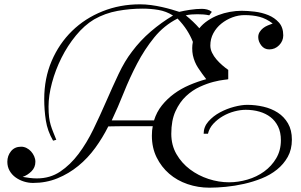

<svg xmlns="http://www.w3.org/2000/svg" viewBox="-20 -840 1396 890"><path d="M1100 -790Q1127 -790 1160.5 -786Q1194 -782 1223.5 -770Q1253 -758 1273 -735.5Q1293 -713 1293 -676Q1293 -650 1274 -630.5Q1255 -611 1228 -611Q1205 -611 1191 -629.5Q1177 -648 1177 -668Q1177 -681 1183.5 -691.5Q1190 -702 1199.5 -709.5Q1209 -717 1221 -722Q1233 -727 1244 -731Q1214 -754 1183 -762Q1152 -770 1114 -770Q1085 -770 1057 -759.5Q1029 -749 1006 -730.5Q983 -712 969 -686Q955 -660 955 -629Q955 -612 963 -595.5Q971 -579 983.5 -564.5Q996 -550 1010.5 -537.5Q1025 -525 1038 -516V-473Q1038 -472 1018.5 -470Q999 -468 969.5 -460.5Q940 -453 906 -437.5Q872 -422 842.5 -394.5Q813 -367 793.5 -324.5Q774 -282 774 -220Q774 -167 798 -125.5Q822 -84 860.5 -55Q899 -26 946.5 -10.5Q994 5 1042 5Q1084 5 1127 -7.5Q1170 -20 1204.5 -45Q1239 -70 1260.5 -106.5Q1282 -143 1282 -190Q1282 -227 1269 -253.5Q1256 -280 1234 -297Q1212 -314 1182.5 -322.5Q1153 -331 1119 -331Q1094 -331 1066 -323.5Q1038 -316 1013 -301.5Q988 -287 969 -266.5Q950 -246 944 -220H924Q924 -252 946 -277Q968 -302 999.5 -319Q1031 -336 1065.5 -345Q1100 -354 1126 -354Q1164 -354 1201 -345.5Q1238 -337 1267.5 -318Q1297 -299 1315 -268Q1333 -237 1333 -193Q1333 -147 1314 -113Q1295 -79 1264 -54Q1233 -29 1193 -13Q1153 3 1110.5 12.5Q1068 22 1026.5 26Q985 30 951 30Q898 30 849.5 13.5Q801 -3 764.5 -34.5Q728 -66 706 -110.5Q684 -155 684 -211Q684 -236 688 -255Q636 -255 602 -255Q568 -255 545.5 -255Q523 -255 508.5 -254.5Q494 -254 482 -254Q456 -202 421.5 -154.5Q387 -107 343 -71Q299 -35 246.5 -13.5Q194 8 133 8Q112 8 91 1.5Q70 -5 52.5 -17.5Q35 -30 24.5 -48.5Q14 -67 14 -90Q14 -118 31 -139Q48 -160 78 -160Q91 -160 103 -154Q115 -148 124 -138Q133 -128 138.5 -115.5Q144 -103 144 -90Q144 -64 126 -46Q108 -28 85 -20Q102 -17 118.5 -15Q135 -13 151 -13Q212 -13 259 -44.5Q306 -76 344 -126.5Q382 -177 413 -241Q444 -305 472.5 -370.5Q501 -436 529.5 -496.5Q558 -557 592 -601Q630 -652 679 -694Q728 -736 782 -768Q750 -788 714 -794Q678 -800 641 -800Q583 -800 525 -789.5Q467 -779 416 -750Q371 -723 332 -675.5Q293 -628 265 -572Q237 -516 221 -456.5Q205 -397 205 -346Q205 -317 207.5 -297Q210 -277 215 -260.5Q220 -244 226.5 -228Q233 -212 241 -192L226 -188Q200 -233 192.5 -281.5Q185 -330 185 -380Q185 -477 219.5 -557.5Q254 -638 314 -696.5Q374 -755 455 -787.5Q536 -820 629 -820Q654 -820 680 -816.5Q706 -813 730.5 -807.5Q755 -802 775.5 -796Q796 -790 811 -785Q831 -790 860.5 -794.5Q890 -799 916 -799Q928 -799 940 -796Q952 -793 962 -785L950 -769Q936 -772 922.5 -773Q909 -774 895 -774Q881 -774 868 -773Q855 -772 841 -769Q877 -740 904 -709Q920 -729 943 -744.5Q966 -760 992 -770Q1018 -780 1046 -785Q1074 -790 1100 -790ZM936 -473Q915 -500 898 -526Q881 -552 874 -584Q871 -599 871 -617Q871 -631 874 -646Q863 -674 846 -700.5Q829 -727 803 -754Q740 -722 695 -666.5Q650 -611 615.5 -545Q581 -479 553.5 -410Q526 -341 498 -282H694Q706 -321 730.5 -351.5Q755 -382 787 -405.5Q819 -429 857.5 -445.5Q896 -462 936 -473Z"/></svg>

Font: Lucien Schoenschriftv CAT
Style: Regular
Weight: 400
Designer: Lucian Bernhard 1928
Foundry: CAT-Fonts Peter Wiegel
Version: Version 1.000